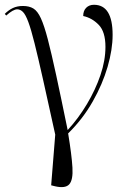

<svg xmlns="http://www.w3.org/2000/svg" viewBox="-31 -564 546 803"><path d="M199 215 183 211 200 -1Q170 -138 149 -231.5Q128 -325 113.5 -383Q99 -441 87.5 -472Q76 -503 65 -514Q54 -525 41 -525Q24 -525 -5 -499L-11 -506Q5 -522 23 -530.5Q41 -539 65 -539Q91 -539 108.5 -528.5Q126 -518 140 -487.5Q154 -457 169 -399.5Q184 -342 204 -249.5Q224 -157 252 -20Q297 -69 332.5 -128.5Q368 -188 389 -249.5Q410 -311 410 -368Q410 -431 382 -460Q354 -489 317 -497Q317 -519 329.5 -531.5Q342 -544 362 -544Q440 -544 440 -418Q440 -357 419 -284.5Q398 -212 356.5 -139Q315 -66 254 -6Q269 85 272 137Q275 189 258.5 207Q242 225 199 215Z"/></svg>

Font: Noto Serif Display Light
Style: Regular
Weight: 300
Designer: Monotype Design Team
Foundry: Monotype Imaging Inc.
Version: Version 2.009